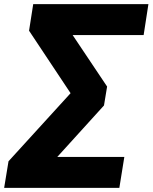

<svg xmlns="http://www.w3.org/2000/svg" viewBox="-65 -725 735 925"><path d="M-45 180 -24 52 275 -276 75 -577 95 -705H650L627 -556H285L451 -308L436 -217L211 31H534L510 180Z"/></svg>

Font: Nunito Sans Black
Style: Italic
Weight: 900
Italic angle: -9°
Designer: Vernon Adams
Foundry: Vernon Adams
Version: Version 3.006; ttfautohint (v1.8.3)